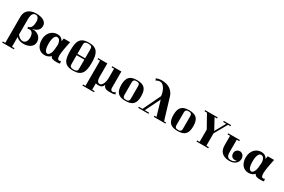

<svg xmlns="http://www.w3.org/2000/svg" viewBox="173 -2582 6938 4694"><g transform="rotate(30 3641.5 -235.0)"><path d="M100 -428Q100 -485 118 -533Q136 -581 174 -616.5Q212 -652 270 -672Q328 -692 407 -692Q461 -692 513 -681.5Q565 -671 605 -649Q645 -627 669.5 -592.5Q694 -558 694 -511Q694 -491 689.5 -463Q685 -435 665.5 -406.5Q646 -378 607.5 -353Q569 -328 501 -314Q577 -316 627.5 -294Q678 -272 708 -239Q738 -206 750.5 -167Q763 -128 763 -96Q763 -40 738 -0.5Q713 39 674 63.5Q635 88 586.5 99Q538 110 491 110Q433 110 381 92Q329 74 290 33V310H360V341H30V310H100ZM443 61Q467 61 489 51Q511 41 527.5 20Q544 -1 553.5 -33.5Q563 -66 563 -111Q563 -144 556 -173.5Q549 -203 535 -224.5Q521 -246 500 -259Q479 -272 450 -272Q431 -272 395 -263L386 -308Q419 -312 441 -331Q463 -350 476.5 -378Q490 -406 495.5 -440.5Q501 -475 501 -511Q501 -550 493 -578Q485 -606 472 -624Q459 -642 442 -651Q425 -660 407 -660Q382 -660 360.5 -652Q339 -644 323.5 -623Q308 -602 299 -565Q290 -528 289 -469V-33Q312 -4 333 14Q354 32 373.5 42.5Q393 53 410 57Q427 61 443 61Z M1078 91Q1022 91 976.5 70.5Q931 50 899 11.5Q867 -27 849.5 -83Q832 -139 832 -209Q832 -280 854 -336.5Q876 -393 913.5 -432Q951 -471 1000 -492Q1049 -513 1102 -513Q1165 -513 1206.5 -486Q1248 -459 1273 -414Q1275 -446 1279.5 -468Q1284 -490 1285 -497H1465L1462 -484Q1452 -435 1440.5 -378.5Q1429 -322 1420 -268Q1411 -214 1405 -167Q1399 -120 1399 -88Q1399 -54 1403.5 -32Q1408 -10 1415.5 3.5Q1423 17 1434 22.5Q1445 28 1458 28Q1463 28 1474 25Q1485 22 1502 14L1512 80Q1504 85 1479.5 88Q1455 91 1410 91Q1340 91 1300 75.5Q1260 60 1249 20V19Q1220 52 1175 71.5Q1130 91 1078 91ZM1122 26Q1140 26 1158 11Q1176 -4 1190.5 -30Q1205 -56 1214.5 -90.5Q1224 -125 1227 -164L1229 -200Q1231 -220 1232.5 -241Q1234 -262 1235 -281V-302Q1232 -343 1221 -371.5Q1210 -400 1195 -417.5Q1180 -435 1163 -442.5Q1146 -450 1131 -450Q1112 -450 1093 -436.5Q1074 -423 1059 -393.5Q1044 -364 1035 -319Q1026 -274 1026 -211Q1026 -86 1052.5 -30Q1079 26 1122 26Z M1872 -719Q1965 -719 2024 -693Q2083 -667 2116.5 -616.5Q2150 -566 2162.5 -492.5Q2175 -419 2175 -323Q2175 -227 2162.5 -153.5Q2150 -80 2116.5 -30Q2083 20 2024 45.5Q1965 71 1872 71Q1775 71 1716 45.5Q1657 20 1624.5 -30Q1592 -80 1581 -153.5Q1570 -227 1570 -323Q1570 -419 1581 -492.5Q1592 -566 1624.5 -616.5Q1657 -667 1716 -693Q1775 -719 1872 -719ZM1761 -340H1979V-587Q1979 -611 1976 -630Q1973 -649 1962 -661.5Q1951 -674 1929.5 -681Q1908 -688 1870 -688Q1833 -688 1811.5 -681Q1790 -674 1778.5 -661.5Q1767 -649 1764 -630Q1761 -611 1761 -587ZM1979 -302H1761V-61Q1761 -37 1764 -18Q1767 1 1778.5 13.5Q1790 26 1811.5 33Q1833 40 1870 40Q1908 40 1929.5 33Q1951 26 1962 13.5Q1973 1 1976 -18Q1979 -37 1979 -61Z M2253 -472V-503H2512V-118Q2512 -44 2536.5 -8Q2561 28 2598 28Q2628 28 2650.5 5Q2673 -18 2688 -51.5Q2703 -85 2710.5 -123Q2718 -161 2719 -191V-472H2649V-503H2908V-45Q2908 -34 2910 -20Q2912 -6 2918.5 6Q2925 18 2936.5 26.5Q2948 35 2967 35Q2972 35 2995.5 28.5Q3019 22 3045 5L3063 53Q3056 56 3047 59.5Q3038 63 3025.5 66.5Q3013 70 2994.5 72.5Q2976 75 2949 75Q2908 75 2873.5 74Q2839 73 2811.5 64.5Q2784 56 2763 36Q2742 16 2729 -22Q2719 2 2707 20Q2695 38 2678 49Q2661 60 2638 65.5Q2615 71 2583 71Q2548 71 2512 60V239H2582V270H2255V239H2323V-472Z M3069 -220Q3069 -298 3084.5 -353.5Q3100 -409 3133.5 -444.5Q3167 -480 3220.5 -496.5Q3274 -513 3349 -513Q3425 -513 3478.5 -496.5Q3532 -480 3565.5 -444.5Q3599 -409 3614.5 -353.5Q3630 -298 3630 -220Q3630 -143 3614.5 -88Q3599 -33 3565.5 2.5Q3532 38 3478.5 54.5Q3425 71 3349 71Q3274 71 3220.5 54.5Q3167 38 3133.5 2.5Q3100 -33 3084.5 -88Q3069 -143 3069 -220ZM3441 -397Q3441 -428 3432.5 -445Q3424 -462 3410.5 -470.5Q3397 -479 3381 -480.5Q3365 -482 3349 -482Q3334 -482 3318 -480.5Q3302 -479 3289 -470.5Q3276 -462 3267.5 -445Q3259 -428 3259 -397V-45Q3259 -14 3267.5 3Q3276 20 3289 28.5Q3302 37 3318 38.5Q3334 40 3349 40Q3365 40 3381 38.5Q3397 37 3410.5 28.5Q3424 20 3432.5 3Q3441 -14 3441 -45Z M4207 30 4084 -390 3877 30H3998V61H3709V30H3812L4050 -466Q4046 -518 4029.5 -571Q4013 -624 3987.5 -667Q3962 -710 3928 -737Q3894 -764 3855 -764Q3829 -764 3798.5 -755Q3768 -746 3743 -727L3719 -780Q3745 -789 3784 -800Q3823 -811 3880 -811Q3942 -811 3998.5 -797Q4055 -783 4102 -753.5Q4149 -724 4184.5 -679.5Q4220 -635 4239 -575L4421 30H4477V61H4148V30Z M4540 -220Q4540 -298 4555.5 -353.5Q4571 -409 4604.5 -444.5Q4638 -480 4691.5 -496.5Q4745 -513 4820 -513Q4896 -513 4949.5 -496.5Q5003 -480 5036.5 -444.5Q5070 -409 5085.5 -353.5Q5101 -298 5101 -220Q5101 -143 5085.5 -88Q5070 -33 5036.5 2.5Q5003 38 4949.5 54.5Q4896 71 4820 71Q4745 71 4691.5 54.5Q4638 38 4604.5 2.5Q4571 -33 4555.5 -88Q4540 -143 4540 -220ZM4912 -397Q4912 -428 4903.5 -445Q4895 -462 4881.5 -470.5Q4868 -479 4852 -480.5Q4836 -482 4820 -482Q4805 -482 4789 -480.5Q4773 -479 4760 -470.5Q4747 -462 4738.5 -445Q4730 -428 4730 -397V-45Q4730 -14 4738.5 3Q4747 20 4760 28.5Q4773 37 4789 38.5Q4805 40 4820 40Q4836 40 4852 38.5Q4868 37 4881.5 28.5Q4895 20 4903.5 3Q4912 -14 4912 -45Z M5615 -320V30H5685V61H5355V30H5425V-318L5223 -678H5153V-709H5508V-678H5438L5601 -379L5767 -678H5682V-709H5886V-678H5818Z M6185 -470V-114Q6185 -81 6190.5 -53.5Q6196 -26 6209 -5.5Q6222 15 6245 26Q6268 37 6302 37Q6353 37 6388.5 20.5Q6424 4 6447 -26Q6436 -19 6421.5 -17.5Q6407 -16 6387 -16Q6352 -16 6329.5 -29.5Q6307 -43 6294 -61.5Q6281 -80 6276 -101Q6271 -122 6271 -137Q6271 -171 6283 -195Q6295 -219 6313.5 -234.5Q6332 -250 6353.5 -257.5Q6375 -265 6394 -265Q6421 -265 6444 -254Q6467 -243 6484.5 -223.5Q6502 -204 6511.5 -178Q6521 -152 6521 -122Q6521 -80 6504.5 -44.5Q6488 -9 6457 16.5Q6426 42 6383.5 56.5Q6341 71 6288 71Q6207 71 6151 50Q6095 29 6060.5 -7.5Q6026 -44 6010.5 -94.5Q5995 -145 5995 -205V-470H5925V-501H6255V-470Z M6836 91Q6780 91 6734.5 70.5Q6689 50 6657 11.5Q6625 -27 6607.5 -83Q6590 -139 6590 -209Q6590 -280 6612 -336.5Q6634 -393 6671.5 -432Q6709 -471 6758 -492Q6807 -513 6860 -513Q6923 -513 6964.5 -486Q7006 -459 7031 -414Q7033 -446 7037.5 -468Q7042 -490 7043 -497H7223L7220 -484Q7210 -435 7198.5 -378.5Q7187 -322 7178 -268Q7169 -214 7163 -167Q7157 -120 7157 -88Q7157 -54 7161.5 -32Q7166 -10 7173.5 3.5Q7181 17 7192 22.5Q7203 28 7216 28Q7221 28 7232 25Q7243 22 7260 14L7270 80Q7262 85 7237.5 88Q7213 91 7168 91Q7098 91 7058 75.5Q7018 60 7007 20V19Q6978 52 6933 71.5Q6888 91 6836 91ZM6880 26Q6898 26 6916 11Q6934 -4 6948.5 -30Q6963 -56 6972.5 -90.5Q6982 -125 6985 -164L6987 -200Q6989 -220 6990.5 -241Q6992 -262 6993 -281V-302Q6990 -343 6979 -371.5Q6968 -400 6953 -417.5Q6938 -435 6921 -442.5Q6904 -450 6889 -450Q6870 -450 6851 -436.5Q6832 -423 6817 -393.5Q6802 -364 6793 -319Q6784 -274 6784 -211Q6784 -86 6810.5 -30Q6837 26 6880 26Z"/></g></svg>

Font: Cafe24 ClassicType
Style: Regular
Weight: 400
Designer: Cafe24 thkim, hmlim, mnelim & 4IR
Foundry: Cafe24
Version: Version 1.000